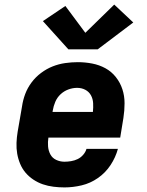

<svg xmlns="http://www.w3.org/2000/svg" viewBox="-20 -809 640 837"><path d="M261 8Q237 8 213 5Q189 2 167 -5.5Q145 -13 125.5 -26Q106 -39 91.5 -56Q77 -73 68 -94.5Q59 -116 55 -139Q51 -162 52 -186.5Q53 -211 57 -235L76 -345Q80 -373 90 -399.5Q100 -426 117.5 -449.5Q135 -473 159 -491Q183 -509 209.5 -519.5Q236 -530 264 -534Q292 -538 319 -538Q351 -538 382 -532Q413 -526 439.5 -511.5Q466 -497 485 -473Q504 -449 513.5 -420Q523 -391 523 -359Q523 -327 518 -295L504 -209H191Q188 -190 189.5 -171Q191 -152 199.5 -136Q208 -120 225 -112Q242 -104 261 -104Q275 -104 290 -106.5Q305 -109 318.5 -115.5Q332 -122 342.5 -134Q353 -146 357 -160H494Q484 -123 462 -89.5Q440 -56 407 -33Q374 -10 336 -1Q298 8 261 8ZM209 -321H385Q387 -340 386 -359Q385 -378 376.5 -393.5Q368 -409 352 -417.5Q336 -426 316 -426Q297 -426 278 -419Q259 -412 244 -398Q229 -384 221 -365Q213 -346 210 -327ZM406 -594H278L167 -717L265 -783L352 -666L478 -789L561 -711Z"/></svg>

Font: Iosevka Curly Slab HvExObl
Style: Regular
Weight: 900
Width: 7
Italic angle: -9°
Monospace: yes
Designer: Belleve Invis
Foundry: Belleve Invis
Version: Version 11.1.0; ttfautohint (v1.8.3)